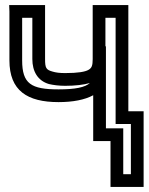

<svg xmlns="http://www.w3.org/2000/svg" viewBox="-20 -529 584 754"><path d="M210 -128C266 -128 313 -137 346 -155V0V25H371H414V180V205H439H519H544V180V-67V-92H519H484V-484V-509H459H369H344V-484V-297C344 -271 340 -262 328 -255C315 -247 286 -242 236 -242C214 -242 199 -244 186 -248C161 -255 157 -262 157 -297V-484V-509H132H42H16L17 -484V-292C17 -173 87 -128 210 -128ZM394 -347V-459H434V-67V-42H459H494V155H464V0V-25H439H396V-222V-347H394ZM210 -178C102 -178 67 -200 67 -292V-459H107V-297C107 -249 128 -212 172 -199C189 -195 211 -192 236 -192C275 -192 309 -196 333 -203C314 -186 276 -178 210 -178Z"/></svg>

Font: Gamestation DisplayOutline
Style: Regular
Weight: 400
Designer: Jonas Hecksher
Foundry: Jonas Hecksher, Playtypeª, e-types AS
Version: Version 1.003